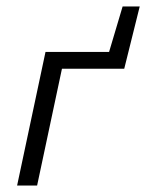

<svg xmlns="http://www.w3.org/2000/svg" viewBox="-20 -575 453 595"><path d="M121 -414H318L360 -555H413L365 -362H172L95 0H33Z"/></svg>

Font: LXGW Bright GB
Style: Italic
Weight: 400
Italic angle: -12°
Designer: Christian Thalmann (Catharsis Fonts)
Foundry: LXGW / Christian Thalmann (Catharsis Fonts) / Fontworks Inc.
Version: Version 5.510